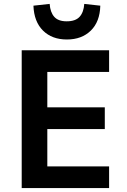

<svg xmlns="http://www.w3.org/2000/svg" viewBox="-20 -962 652 982"><path d="M91 0V-705H538V-594H222V-413H516V-302H222V-111H538V0ZM322 -760Q246 -760 200 -805.5Q154 -851 151 -933L234 -942Q237 -899 257.5 -876Q278 -853 321 -853Q366 -853 387 -876Q408 -899 411 -942L493 -933Q491 -851 444.5 -805.5Q398 -760 322 -760Z"/></svg>

Font: Nunito Sans 7pt SemiCondensed
Style: Bold
Weight: 700
Width: 4
Designer: Vernon Adams
Foundry: Vernon Adams
Version: Version 3.101;gftools[0.9.27]